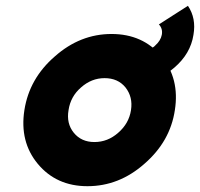

<svg xmlns="http://www.w3.org/2000/svg" viewBox="-20 -629 689 661"><path d="M484 -460 472 -351Q530 -353 580 -396Q636 -444 646 -509Q656 -566 627 -609L527 -545Q541 -530 537 -509Q533 -489 515 -473Q509 -466 501 -463.5Q493 -461 484 -460ZM340 -360Q386 -360 412 -328Q438 -295 431 -250Q424 -204 387 -172Q351 -140 305 -140Q260 -140 234 -172Q208 -204 216 -250Q223 -297 259 -328Q295 -360 340 -360ZM364 -512Q256 -512 169 -435Q81 -359 64 -250Q47 -141 110 -65Q174 12 281 12Q390 12 477 -65Q566 -142 582 -250Q599 -358 536 -435Q472 -512 364 -512Z"/></svg>

Font: Unageo
Style: ExtraBold-Italic
Weight: 800
Designer: Richard Sepsi
Foundry: Richard Sepsi
Version: Version 2.000